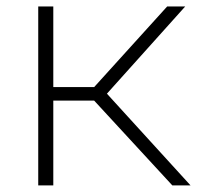

<svg xmlns="http://www.w3.org/2000/svg" viewBox="-20 -560 596 580"><path d="M95.5 0V-540.5H141V-297H264.5L485 -540.5H539.5L303 -277L555.5 0H500.5L264.5 -256H141V0Z"/></svg>

Font: Encode Sans Expanded ExtraLight
Style: Regular
Weight: 200
Width: 7
Designer: Multiple Designers
Foundry: Impallari Type
Version: Version 3.000; ttfautohint (v1.8.3) -l 8 -r 50 -G 200 -x 14 